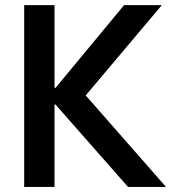

<svg xmlns="http://www.w3.org/2000/svg" viewBox="-20 -740 688 760"><path d="M75.7 -719.7H195.8V-392.1H199.7L471.2 -719.7H620.6L319.3 -362.3L637.2 0H486.8L199.7 -326.2H195.8V0H75.7Z"/></svg>

Font: Reddit Sans SemiBold
Style: Regular
Weight: 600
Designer: Stephen Hutchings
Foundry: Reddit
Version: Version 1.013